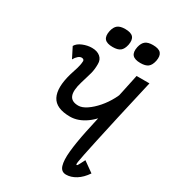

<svg xmlns="http://www.w3.org/2000/svg" viewBox="-246 -1158 1152 1294"><g transform="rotate(30 330.5 -511.0)"><path d="M490 -435Q462 -403 432 -381.5Q402 -360 371 -349Q340 -338 309 -338Q199 -338 166.5 -401.5Q134 -465 169 -586Q175 -607 180 -621Q185 -635 188.5 -647.5Q192 -660 195 -674Q198 -688 199 -707Q198 -715 192.5 -718.5Q187 -722 179 -722Q166 -722 152.5 -710.5Q139 -699 128 -679L87 -760Q101 -785 136.5 -799.5Q172 -814 207 -814Q248 -814 272 -793.5Q296 -773 295 -738Q295 -717 293 -700Q291 -683 287 -666.5Q283 -650 276 -628.5Q269 -607 260 -575Q238 -502 252.5 -466Q267 -430 320 -430Q349 -430 384 -453.5Q419 -477 452.5 -515.5Q486 -554 511 -601Q536 -648 546 -695ZM481 14Q443 14 431 -24.5Q419 -63 426 -134.5Q433 -206 454 -306.5Q475 -407 503 -531.5Q531 -656 561 -800H661Q619 -617 591 -492Q563 -367 546 -287.5Q529 -208 520 -164.5Q511 -121 508.5 -103Q506 -85 507.5 -81.5Q509 -78 511 -78Q517 -78 526.5 -98Q536 -118 546 -136L626 -79Q595 -33 557 -9.5Q519 14 481 14ZM539 -888Q494 -888 476.5 -908Q459 -928 468 -971Q476 -1006 495.5 -1021Q515 -1036 553 -1036Q599 -1036 616 -1016Q633 -996 625 -955Q617 -918 597.5 -903Q578 -888 539 -888ZM323 -888Q278 -888 260.5 -908Q243 -928 252 -971Q260 -1006 279.5 -1021Q299 -1036 337 -1036Q383 -1036 400 -1016Q417 -996 409 -955Q401 -918 381.5 -903Q362 -888 323 -888Z"/></g></svg>

Font: Victor Mono Thin
Style: Italic
Weight: 100
Italic angle: -12°
Monospace: yes
Designer: Rune Bjørnerås
Version: Version 1.561;gftools[0.9.30]